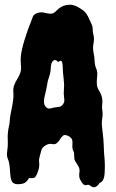

<svg xmlns="http://www.w3.org/2000/svg" viewBox="-20 -761 485 805"><path d="M397.5 5.9Q391.6 16.6 381.8 22Q372.1 27.3 362.3 20Q352.5 12.7 348.1 13.7Q343.8 14.6 339.8 15.6Q331.1 16.6 322.3 2.9Q313.5 -10.7 312.5 -19Q311.5 -27.3 312.5 -35.2Q316.4 -52.7 307.1 -66.4Q297.9 -80.1 294.4 -86.9Q291 -93.8 291 -106.9Q291 -120.1 289.6 -123.5Q288.1 -127 287.1 -128.9Q282.2 -137.7 283.7 -156.2Q285.2 -174.8 278.3 -182.1Q271.5 -189.5 260.3 -193.4Q249 -197.3 242.7 -190.9Q236.3 -184.6 231 -175.8Q225.6 -167 217.8 -160.6Q210 -154.3 197.8 -157.2Q185.5 -160.2 170.9 -151.4Q156.2 -142.6 153.3 -130.4Q150.4 -118.2 146.5 -105.5Q142.6 -92.8 144 -82Q145.5 -71.3 144 -61Q142.6 -50.8 138.7 -41Q130.9 -16.6 120.1 -14.6Q111.3 -13.7 101.6 -14.6Q90.8 4.9 76.2 8.8Q36.1 17.6 28.3 -3.9Q23.4 -16.6 22.5 -37.1Q20.5 -78.1 13.7 -92.8Q6.8 -107.4 10.3 -127.9Q13.7 -148.4 12.7 -168.9Q11.7 -189.5 12.7 -200.2Q13.7 -210.9 15.1 -219.7Q16.6 -228.5 18.6 -236.8Q20.5 -245.1 21 -256.3Q21.5 -267.6 24.4 -282.2Q27.3 -296.9 30.3 -312.5Q38.1 -351.6 36.1 -371.1Q34.2 -390.6 39.6 -404.3Q44.9 -418 51.8 -428.7Q69.3 -457 68.4 -475.1Q67.4 -493.2 66.9 -503.4Q66.4 -513.7 67.4 -524.4Q72.3 -577.1 117.2 -689.5Q120.1 -700.2 135.7 -706.1Q151.4 -711.9 167.5 -707.5Q183.6 -703.1 193.8 -703.6Q204.1 -704.1 211.4 -711.4Q218.8 -718.8 227.1 -725.6Q235.4 -732.4 247.1 -736.8Q258.8 -741.2 273.4 -741.2Q288.1 -741.2 304.7 -732.4Q332 -717.8 340.8 -705.1Q349.6 -692.4 352.5 -684.6Q355.5 -676.8 362.3 -663.1Q369.1 -649.4 368.7 -638.7Q368.2 -627.9 372.1 -613.3Q376 -598.6 372.1 -579.1Q368.2 -559.6 372.1 -540.5Q376 -521.5 376 -514.6Q376 -507.8 377 -502Q377.9 -485.4 383.8 -472.7Q389.6 -459 387.2 -439Q384.8 -418.9 386.2 -405.8Q387.7 -392.6 396.5 -378.9Q413.1 -352.5 408.2 -320.3Q407.2 -311.5 408.7 -301.3Q410.2 -291 410.2 -282.7Q410.2 -274.4 408.2 -261.7Q405.3 -243.2 409.2 -216.8Q415 -168 415 -151.4Q415 -134.8 416 -123.5Q417 -112.3 418 -99.6Q420.9 -66.4 418.5 -32.7Q416 1 397.5 5.9ZM241.2 -497.1Q238.3 -512.7 224.6 -501Q209 -516.6 199.2 -502Q192.4 -491.2 192.4 -466.8Q190.4 -450.2 185.1 -436.5Q179.7 -422.9 177.7 -406.2Q174.8 -386.7 167.5 -358.4Q160.2 -330.1 169.4 -316.4Q178.7 -302.7 192.4 -306.6Q206.1 -310.5 212.9 -311Q219.7 -311.5 224.6 -312.5Q236.3 -313.5 242.7 -321.8Q249 -330.1 249.5 -336.4Q250 -342.8 249 -349.6Q246.1 -369.1 248 -387.7Q250 -406.2 246.6 -433.6Q243.2 -460.9 243.2 -474.1Q243.2 -487.3 241.2 -497.1Z"/></svg>

Font: Creepster Caps
Style: Regular
Weight: 400
Designer: Font Diner, Inc
Foundry: Font Diner, Inc
Version: Version 1.000